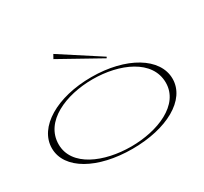

<svg xmlns="http://www.w3.org/2000/svg" viewBox="-155 -990 1309 1229"><g transform="rotate(-30 499.0 -375.0)"><path d="M499 15C754 15 945 -90 945 -246C945 -402 754 -515 499 -515C244 -515 53 -402 53 -246C53 -90 244 15 499 15ZM499 -2C301 -2 103 -83 103 -246C103 -415 301 -499 499 -499C697 -499 895 -415 895 -246C895 -83 697 -2 499 -2ZM347 -736 645 -570 650 -579 363 -765Z"/></g></svg>

Font: Sprat Extended Thin
Style: Regular
Weight: 100
Width: 9
Designer: Ethan Nakache
Foundry: Collletttivo
Version: Version 2.000;Glyphs 3.2 (3217)